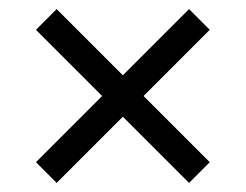

<svg xmlns="http://www.w3.org/2000/svg" viewBox="-20 -591 540 422"><path d="M104.5 -189 59 -234.5 204.5 -380 59 -525.5 104.5 -571 250 -425.5 395.5 -571 441 -525.5 295.5 -380 441 -234.5 395.5 -189 250 -334.5Z"/></svg>

Font: Encode Sans SC Condensed Thin
Style: Regular
Weight: 400
Version: Version 3.002